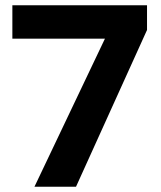

<svg xmlns="http://www.w3.org/2000/svg" viewBox="-20 -710 612 730"><path d="M111 0 379 -563H27V-690H539V-596L269 0Z"/></svg>

Font: Noto Sans Kannada
Style: Regular
Weight: 400
Designer: Jelle Bosma - Monotype Design Team
Foundry: Monotype Imaging Inc.
Version: Version 2.003